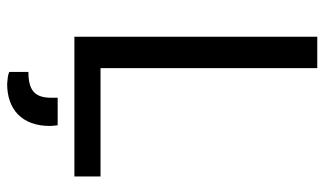

<svg xmlns="http://www.w3.org/2000/svg" viewBox="-210 -526 930 551"><g transform="rotate(90 255.5 -250.0)"><path d="M341 72C341 67 340 58 339 50H260V68C260 114 241 134 186 134V189C194 193 208 194 220 195C293 195 341 153 341 72ZM175 -73V-695H85V2H486V-73Z"/></g></svg>

Font: Repo
Style: Regular
Weight: 400
Designer: Stefan Peev
Foundry: Context Ltd
Version: Version 0.000